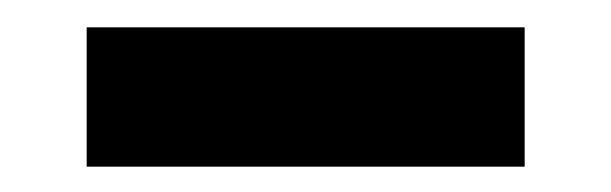

<svg xmlns="http://www.w3.org/2000/svg" viewBox="-20 -672 458 144"><path d="M45 -547V-651.5H373.5V-547Z"/></svg>

Font: Anek Odia ExtraBold
Style: Regular
Weight: 800
Designer: Yesha Goshar & Mahesh Sahu (Odia), Yesha Goshar (Latin)
Foundry: Ek Type
Version: Version 1.003